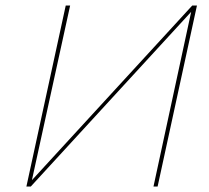

<svg xmlns="http://www.w3.org/2000/svg" viewBox="-20 -678 758 698"><path d="M696 -658 553 0H538L675 -635L92 0H76L219 -658H235L96 -23L679 -658Z"/></svg>

Font: EauTestText Thin
Style: Italic
Weight: 250
Italic angle: -12°
Designer: Christian Thalmann (Catharsis Fonts)
Version: Version 0.001;PS 000.001;hotconv 1.0.88;makeotf.lib2.5.64775